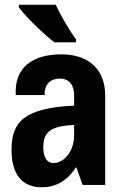

<svg xmlns="http://www.w3.org/2000/svg" viewBox="-20 -786 519 816"><path d="M211 -606H303V-619C276 -654 234 -727 217 -766H60V-756C79 -725 162 -644 211 -606ZM158 10C215 10 265 -16 302 -74H305L331 0H427V-381C427 -487 361 -555 241 -555C117 -555 40 -498 47 -382H170C167 -429 197 -452 234 -452C273 -452 295 -426 295 -381V-337C81 -327 29 -267 29 -150C29 -43 75 10 158 10ZM207 -93C183 -93 164 -113 164 -159C164 -223 191 -250 295 -255V-209C295 -146 254 -93 207 -93Z"/></svg>

Font: Kathrein 77 Bold Condensed
Style: Regular
Weight: 700
Width: 3
Designer: Lazydogs Typefoundry, based on Open Sans by Ascender Corporation
Foundry: Lazydogs Typefoundry
Version: Version 1.003;PS 001.003;hotconv 1.0.88;makeotf.lib2.5.64775